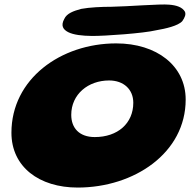

<svg xmlns="http://www.w3.org/2000/svg" viewBox="-20 -792 872 865"><path d="M394.5 -630C451.5 -629.5 627 -642 683 -655.5C726.5 -663 782 -675.5 801 -696.5C813 -713 818.5 -727.5 813 -739.5C801.5 -759.5 775.5 -768.5 741.5 -771C704 -775 551 -762.5 482 -761.5C438.5 -761.5 383 -759 346 -752C310.5 -742.5 280.5 -731.5 269.5 -706.5C253 -676.5 264 -659 287.5 -647C311.5 -635 350 -630.5 394.5 -630ZM330 53C584 53 816.5 -102.5 816.5 -343.5C816.5 -496 686 -596.5 503.5 -596.5C253 -596.5 31.5 -436 31.5 -194C31.5 -40 156.5 53 330 53ZM407 -174.5C337.5 -174.5 301 -215 301 -274.5C301 -367.5 377.5 -429.5 471.5 -429.5C537 -429.5 580.5 -389.5 580.5 -329C580.5 -236 510 -174.5 407 -174.5Z"/></svg>

Font: Gluten
Style: Bold Italic
Weight: 700
Italic angle: -13°
Designer: Tyler Finck
Foundry: Etcetera Type Company
Version: Version 0.920